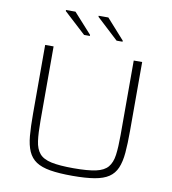

<svg xmlns="http://www.w3.org/2000/svg" viewBox="-96 -984 966 1076"><g transform="rotate(10 387.0 -446.5)"><path d="M388 8Q312 8 261.5 -0.5Q211 -9 181 -29Q151 -49 135.5 -84Q120 -119 115.5 -171Q111 -223 111 -296V-688H159V-265Q159 -195 165 -150.5Q171 -106 192.5 -80.5Q214 -55 260.5 -45Q307 -35 387 -35Q468 -35 514 -45Q560 -55 581.5 -80.5Q603 -106 609 -150.5Q615 -195 615 -265V-688H663V-296Q663 -223 658.5 -171Q654 -119 639 -84Q624 -49 594 -29Q564 -9 514 -0.5Q464 8 388 8ZM535 -781H501L378 -895V-901H433L535 -787ZM349 -781H316L192 -895V-901H246L349 -787Z"/></g></svg>

Font: Saira SemiExpanded ExtraLight
Style: Regular
Weight: 250
Width: 6
Designer: Hector Gatti with collaboration of the Omnibus-Type team
Foundry: Omnibus-Type
Version: Version 1.101